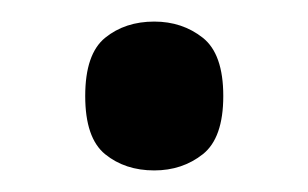

<svg xmlns="http://www.w3.org/2000/svg" viewBox="-20 -445 286 178"><path d="M123 -287Q96 -287 77.5 -302Q59 -317 59 -356Q59 -395 77.5 -410Q96 -425 123 -425Q149 -425 168 -410Q187 -395 187 -356Q187 -317 168 -302Q149 -287 123 -287Z"/></svg>

Font: Noto Serif Thai SemiCondensed Medium
Style: Regular
Weight: 500
Width: 4
Designer: Monotype Design Team
Foundry: Monotype Imaging Inc.
Version: Version 2.002; ttfautohint (v1.8.4.7-5d5b)